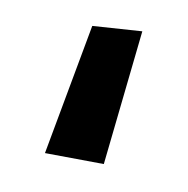

<svg xmlns="http://www.w3.org/2000/svg" viewBox="-39 -27 269 274"><g transform="rotate(-10 95.5 109.5)"><path d="M92 208 12 178 110 11 179 31Z"/></g></svg>

Font: GFS Neohellenic Rg
Style: Bold Italic
Weight: 700
Italic angle: -12°
Designer: Designed by Takis Katsoulidis and George D. Matthiopoulos.
Foundry: Designed by Takis Katsoulidis and George D. Matthiopoulos.
Version: Version 1.0